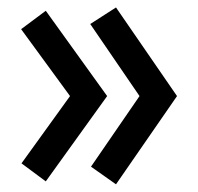

<svg xmlns="http://www.w3.org/2000/svg" viewBox="-20 -513 527 510"><path d="M36.1 -435.5 101.6 -484.4 264.6 -257.8 101.6 -31.2 37.1 -79.1 166 -257.8ZM221.7 -70.3 350.6 -257.8 219.7 -449.2 288.1 -493.2 450.2 -257.8 288.1 -23.4Z"/></svg>

Font: Gothic A1 Medium
Style: Regular
Weight: 500
Designer: HanYang I&C Co.,Ltd.
Foundry: HanYang I&C Co.,Ltd.
Version: Version 2.50